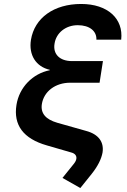

<svg xmlns="http://www.w3.org/2000/svg" viewBox="-20 -760 640 968"><path d="M372 -633C432 -633 468 -603 466 -560H591C603 -666 523 -740 389 -740C252 -740 154 -670 136 -559C124 -483 161 -424 231 -408V-406C145 -389 77 -320 63 -231C47 -130 97 -61 216 -27L340 9C359 14 367 26 365 40C364 48 360 56 353 65L295 137L385 188L442 117C473 78 491 42 497 9C505 -43 478 -83 414 -100L269 -141C210 -158 184 -189 191 -235C201 -299 259 -343 334 -343H482L499 -452H343C281 -452 246 -487 255 -540C263 -594 311 -633 372 -633Z"/></svg>

Font: JetBrains Mono
Style: Bold Italic
Weight: 558
Italic angle: -9°
Monospace: yes
Designer: Philipp Nurullin, Konstantin Bulenkov
Foundry: JetBrains
Version: Version 2.305